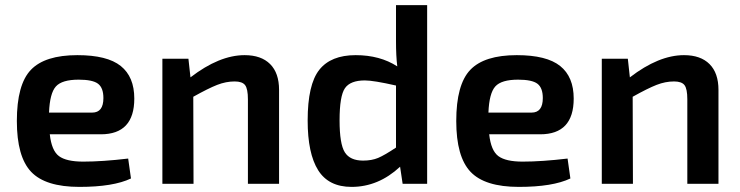

<svg xmlns="http://www.w3.org/2000/svg" viewBox="-20 -720 2899 752"><path d="M306 -87Q381 -87 482 -99L493 -21Q424 12 291 12Q158 12 102 -47Q46 -106 46 -246Q46 -389 101 -446.5Q156 -504 283 -504Q400 -504 453 -461.5Q506 -419 506 -334Q506 -194 375 -194H175Q182 -130 211 -108.5Q240 -87 306 -87ZM288 -408Q223 -408 199 -381.5Q175 -355 172 -279H341Q385 -279 385 -336Q385 -376 364 -392Q343 -408 288 -408Z M938 -504Q1003 -504 1038 -469Q1073 -434 1073 -368V0H951V-331Q951 -372 940 -386.5Q929 -401 899 -401Q865 -401 830.5 -387.5Q796 -374 737 -341L738 0H616V-490H718L726 -417Q839 -504 938 -504Z M1531 -700H1653V0H1557L1547 -67Q1462 12 1357 12Q1267 12 1226 -53.5Q1185 -119 1185 -248Q1185 -389 1230.5 -446.5Q1276 -504 1373 -504Q1468 -504 1536 -460Q1531 -500 1531 -559ZM1310 -249Q1310 -156 1330.5 -123.5Q1351 -91 1402 -91Q1436 -91 1461 -101.5Q1486 -112 1531 -142V-385Q1443 -405 1409 -405Q1352 -405 1331 -374.5Q1310 -344 1310 -249Z M2027 -87Q2102 -87 2203 -99L2214 -21Q2145 12 2012 12Q1879 12 1823 -47Q1767 -106 1767 -246Q1767 -389 1822 -446.5Q1877 -504 2004 -504Q2121 -504 2174 -461.5Q2227 -419 2227 -334Q2227 -194 2096 -194H1896Q1903 -130 1932 -108.5Q1961 -87 2027 -87ZM2009 -408Q1944 -408 1920 -381.5Q1896 -355 1893 -279H2062Q2106 -279 2106 -336Q2106 -376 2085 -392Q2064 -408 2009 -408Z M2659 -504Q2724 -504 2759 -469Q2794 -434 2794 -368V0H2672V-331Q2672 -372 2661 -386.5Q2650 -401 2620 -401Q2586 -401 2551.5 -387.5Q2517 -374 2458 -341L2459 0H2337V-490H2439L2447 -417Q2560 -504 2659 -504Z"/></svg>

Font: Exo 2 Semi Bold
Style: Regular
Weight: 600
Designer: Natanael Gama
Version: Version 1.001;PS 001.001;hotconv 1.0.88;makeotf.lib2.5.64775